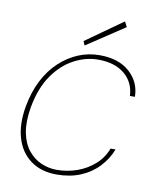

<svg xmlns="http://www.w3.org/2000/svg" viewBox="-80 -755 685 831"><g transform="rotate(10 262.0 -340.0)"><path d="M225 12Q157 12 111 -21.5Q65 -55 47 -115Q29 -175 43 -255Q55 -321 81 -371.5Q107 -422 144.5 -457Q182 -492 226.5 -510.5Q271 -529 320 -529Q404 -529 452 -486Q500 -443 501 -378H479Q476 -438 433 -473.5Q390 -509 317 -509Q264 -509 212 -482Q160 -455 120.5 -399Q81 -343 65 -255Q54 -190 63 -143.5Q72 -97 96 -67Q120 -37 153 -22.5Q186 -8 222 -8Q269 -8 312 -23.5Q355 -39 388 -68.5Q421 -98 436 -139H458Q442 -97 409.5 -62Q377 -27 330.5 -7.5Q284 12 225 12ZM248 -559 240 -577 402 -692 414 -669Z"/></g></svg>

Font: DM Sans 11pt Thin
Style: Italic
Weight: 250
Italic angle: -10°
Version: Version 4.004;gftools[0.9.30]